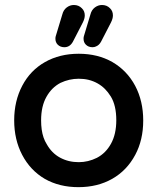

<svg xmlns="http://www.w3.org/2000/svg" viewBox="-20 -734 634 773"><path d="M145.5 -249.5Q145.5 -230 147.9 -212.4Q152.8 -177.7 168 -153.8Q188 -117.7 221.7 -99.4Q255.4 -81.1 296.9 -81.1Q335 -81.1 370.1 -98.6Q405.8 -117.2 426.8 -155.3Q448.2 -193.8 448.2 -250Q448.2 -309.1 426.3 -345.2Q415 -363.3 402.8 -375.5Q375.5 -402.8 336.4 -412.6Q317.9 -417 296.9 -417Q258.8 -417 223.6 -400.4Q188 -381.8 167 -344.2Q145.5 -306.2 145.5 -249.5ZM432.1 -484.4Q491.7 -449.7 524.4 -388.2Q556.6 -327.1 556.6 -248.8Q556.6 -170.4 524.4 -110.4Q490.7 -47.4 431.6 -13.9Q372.6 19.5 295.9 19.5Q219.2 19.5 160.6 -13.7Q102.1 -47.9 69.3 -110.4Q37.1 -171.9 37.1 -249.5Q37.1 -327.1 69.6 -388.9Q102.1 -450.7 161.1 -484.1Q220.2 -517.6 296.9 -517.6Q373.5 -517.6 432.1 -484.4ZM316.4 -578.1Q316.4 -585 317.9 -588.9L344.2 -676.3Q348.6 -693.8 361.8 -703.9Q375 -713.9 390.6 -713.9Q410.2 -713.9 422.9 -700.7Q434.6 -689.5 434.6 -671.9Q434.6 -659.2 426.8 -643.6L386.7 -565.9Q378.9 -551.8 366.2 -546.9Q359.9 -543.9 352.5 -543.9Q335.9 -543.9 325.7 -554.2Q316.4 -563.5 316.4 -578.1ZM203.1 -578.1Q203.1 -585.4 204.6 -588.9L231 -676.3Q235.4 -693.8 248.5 -703.9Q261.7 -713.9 277.3 -713.9Q296.9 -713.9 309.6 -700.7Q321.3 -689.5 321.3 -671.9Q321.3 -659.2 313.5 -643.6L273.4 -565.9Q261.2 -543.9 239.3 -543.9Q222.7 -543.9 212.4 -554.2Q203.1 -563.5 203.1 -578.1Z"/></svg>

Font: YuPearl-SemiBold
Style: SemiBold
Weight: 600
Designer: Max Yao
Foundry: Max-Everyday
Version: Version 1.011; ttfautohint (v1.8.3)